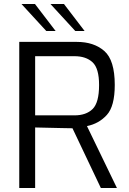

<svg xmlns="http://www.w3.org/2000/svg" viewBox="-20 -947 648 967"><path d="M77 -736H367Q453 -736 505.5 -690Q558 -644 558 -519Q558 -412 518 -368Q478 -324 418 -312L569 0H488L345 -301L290 -302L157 -305V0H77ZM355 -366Q414 -366 446.5 -398Q479 -430 479 -519Q479 -603 446 -633.5Q413 -664 355 -664H157V-366ZM88 -927H156L260 -791H213ZM234 -927H302L406 -791H359Z"/></svg>

Font: Exo
Style: Regular
Weight: 400
Designer: Natanael Gama
Foundry: Natanael Gama
Version: Version 1.500; ttfautohint (v1.6)